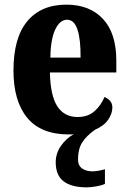

<svg xmlns="http://www.w3.org/2000/svg" viewBox="-20 -569 556 827"><path d="M354 238Q288 238 254 212Q220 186 220 130Q220 91 243 58.5Q266 26 298 9Q293 10 287.5 10Q282 10 276 10Q156 10 97 -62Q38 -134 38 -265Q38 -406 97.5 -477.5Q157 -549 266 -549Q366 -549 423.5 -487.5Q481 -426 481 -308V-257H195Q197 -157 227 -111Q257 -65 314 -65Q359 -65 387 -90Q415 -115 430 -151Q444 -146 454 -134.5Q464 -123 464 -106Q464 -80 446 -53.5Q428 -27 389 -10Q351 17 333.5 45.5Q316 74 316 117Q316 144 333.5 156.5Q351 169 377 169Q400 169 432 160V223Q418 230 393.5 234Q369 238 354 238ZM327 -321Q328 -397 314 -440.5Q300 -484 269 -484Q238 -484 218 -442Q198 -400 197 -321Z"/></svg>

Font: Noto Serif Thai Condensed ExtraBold
Style: Regular
Weight: 800
Width: 3
Designer: Monotype Design Team
Foundry: Monotype Imaging Inc.
Version: Version 2.002; ttfautohint (v1.8.4.7-5d5b)